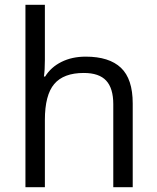

<svg xmlns="http://www.w3.org/2000/svg" viewBox="-20 -780 654 800"><path d="M452 0V-346Q452 -412 422.5 -444Q393 -476 329 -476Q245 -476 206 -430Q167 -384 167 -280V0H86V-760H167V-530Q167 -488 163 -461H168Q192 -500 236 -522Q280 -544 337 -544Q435 -544 484 -497.5Q533 -451 533 -349V0Z"/></svg>

Font: Stephens Clock
Style: Regular
Weight: 400
Designer: Peter Wiegel (catfonts.de) with slight modifications by DT1.org
Version: Version 0.9.1